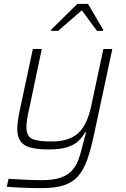

<svg xmlns="http://www.w3.org/2000/svg" viewBox="-20 -762 646 988"><path d="M196 206Q149 206 98 204Q47 202 15 199L24 158Q65 161 113.5 163Q162 165 196 165Q256 165 293.5 151.5Q331 138 351.5 114.5Q372 91 383.5 60Q395 29 403 -6Q408 -25 413 -43.5Q418 -62 423 -81H418Q404 -56 383 -36Q362 -16 326 -4.5Q290 7 231 7Q138 7 103.5 -17.5Q69 -42 69 -97Q69 -136 81 -191L149 -510H195L130 -201Q123 -172 119.5 -148.5Q116 -125 116 -108Q116 -61 145.5 -47.5Q175 -34 245 -34Q334 -34 381 -75.5Q428 -117 449 -215L512 -510H558L463 -66Q447 9 428.5 61Q410 113 381.5 145Q353 177 308.5 191.5Q264 206 196 206ZM243 -603V-609L378 -742H433L511 -609L510 -603H479L401 -709L279 -603Z"/></svg>

Font: Saira ExtraLight
Style: Italic
Weight: 200
Italic angle: -12°
Designer: Hector Gatti with collaboration of the Omnibus-Type team
Foundry: Omnibus-Type
Version: Version 1.100; ttfautohint (v1.8.3)